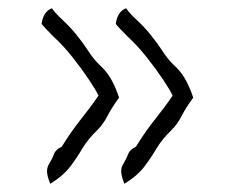

<svg xmlns="http://www.w3.org/2000/svg" viewBox="-20 -489 610 466"><path d="M81 -431Q85 -461 106 -469Q114 -457 132 -440.5Q150 -424 166 -404Q183 -383 194.5 -365Q206 -347 220 -333Q238 -317 249 -298Q260 -279 269 -252Q250 -226 240.5 -207Q231 -188 216 -173Q193 -151 179.5 -128Q166 -105 149.5 -83.5Q133 -62 102 -43Q96 -57 94.5 -68.5Q93 -80 98 -89Q107 -104 111 -115Q115 -126 130 -133Q152 -169 176 -199Q200 -229 219 -257Q213 -270 196 -295.5Q179 -321 156.5 -349.5Q134 -378 110 -400Q100 -410 91.5 -419Q83 -428 81 -431ZM261 -431Q265 -461 286 -469Q294 -457 312 -440.5Q330 -424 346 -404Q363 -383 374.5 -365Q386 -347 400 -333Q418 -317 429 -298Q440 -279 449 -252Q430 -226 420.5 -207Q411 -188 396 -173Q373 -151 359.5 -128Q346 -105 329.5 -83.5Q313 -62 282 -43Q276 -57 274.5 -68.5Q273 -80 278 -89Q287 -104 291 -115Q295 -126 310 -133Q332 -169 356 -199Q380 -229 399 -257Q393 -270 376 -295.5Q359 -321 336.5 -349.5Q314 -378 290 -400Q280 -410 271.5 -419Q263 -428 261 -431Z"/></svg>

Font: Yuji Mai
Style: Regular
Weight: 400
Designer: Kataoka Yuji
Foundry: Kinuta Font Factory
Version: Version 3.002